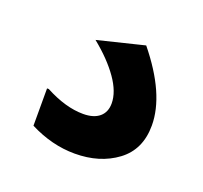

<svg xmlns="http://www.w3.org/2000/svg" viewBox="-62 -97 435 411"><g transform="rotate(20 155.0 109.0)"><path d="M40 218V133H44Q91 158 131 158Q155 158 168 147Q181 136 181 116Q181 90 160 60Q139 30 102 0L208 -26Q278 60 278 131Q278 186 239 215Q200 244 143 244Q91 244 40 218Z"/></g></svg>

Font: AmikoBold
Style: Bold
Weight: 700
Designer: Pablo Impallari, Rodrigo Fuenzalida, Andres Torresi
Foundry: Impallari Type
Version: Version 1.000; ttfautohint (v1.3)